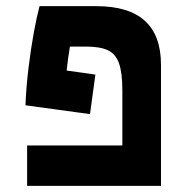

<svg xmlns="http://www.w3.org/2000/svg" viewBox="-20 -606 626 626"><path d="M291 -362.8 273.4 -233.9 63 -262.7Q65.4 -322.8 73 -385Q80.6 -447.3 90.3 -500.2Q100.1 -553.2 108.9 -585.9H294.4Q504.9 -585.9 504.9 -395V0H68.4V-131.8H378.9V-311.5Q378.9 -369.1 367.9 -399.9Q356.9 -430.7 331.3 -442.4Q305.7 -454.1 260.7 -454.1H208Q201.7 -417.5 197.3 -376Z"/></svg>

Font: Cascadia Code NF
Style: Bold
Weight: 700
Monospace: yes
Designer: Aaron Bell
Foundry: Saja Typeworks
Version: Version 2404.023; ttfautohint (v1.8.4)